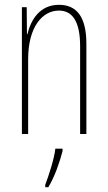

<svg xmlns="http://www.w3.org/2000/svg" viewBox="-20 -557 448 798"><path d="M225 -537C145 -537 108 -474 94 -415H92L91 -527H71V0H97V-311C97 -445 156 -513 225 -513C279 -513 313 -471 313 -365V0H339V-375C339 -488 298 -537 225 -537ZM240 71V61H210C206 101 182 175 168 211V221H181C208 176 228 117 240 71Z"/></svg>

Font: Noto Sans Devanagari ExtraCondensed Thin
Style: Regular
Weight: 100
Width: 2
Designer: Jelle Bosma - Monotype Design Team
Foundry: Monotype Imaging Inc.
Version: Version 2.004